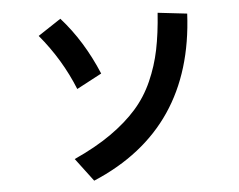

<svg xmlns="http://www.w3.org/2000/svg" viewBox="-53 -776 1106 887"><g transform="rotate(-5 500.0 -332.5)"><path d="M151.4 -641.6 257.8 -711.9Q358.4 -599.6 423.8 -443.4L307.6 -381.8Q251 -522.5 151.4 -641.6ZM267.6 -60.5Q367.2 -105.5 439.5 -156.2Q511.7 -207 560.5 -262.2Q609.4 -317.4 640.1 -386.7Q670.9 -456.1 686 -529.8Q701.2 -603.5 708 -700.2L843.8 -684.6Q817.4 -150.4 348.6 46.9Z"/></g></svg>

Font: Gothic A1 ExtraBold
Style: Regular
Weight: 800
Designer: HanYang I&C Co.,Ltd.
Foundry: HanYang I&C Co.,Ltd.
Version: Version 2.50